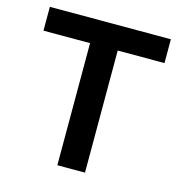

<svg xmlns="http://www.w3.org/2000/svg" viewBox="-103 -779 824 872"><g transform="rotate(15 309.5 -343.0)"><path d="M244 0V-574H25V-686H594V-574H374V0Z"/></g></svg>

Font: Archivo SemiBold SemiBold
Style: Regular
Weight: 600
Version: Version 2.001